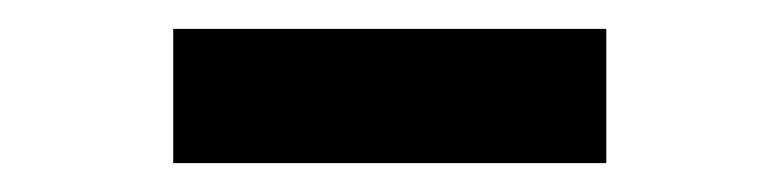

<svg xmlns="http://www.w3.org/2000/svg" viewBox="-20 -693 540 133"><path d="M100 -580V-673H400V-580Z"/></svg>

Font: TASA Orbiter Display
Style: Bold
Weight: 700
Designer: Weizhong Zhang
Version: Version 1.000;Glyphs 3.1.2 (3151)